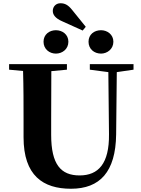

<svg xmlns="http://www.w3.org/2000/svg" viewBox="-20 -1142 869 1182"><path d="M365 -1010 489 -954 508 -977 424 -1081C400 -1111 380 -1122 352 -1122C324 -1122 305 -1101 305 -1075C305 -1053 318 -1030 365 -1010ZM324 -812C364 -812 401 -840 401 -885C401 -930 364 -956 324 -956C284 -956 248 -930 248 -885C248 -840 284 -812 324 -812ZM602 -812C640 -812 678 -840 678 -885C678 -930 640 -956 602 -956C560 -956 525 -930 525 -885C525 -840 560 -812 602 -812ZM533 -713 647 -698 651 -316C653 -135 586 -62 470 -62C355 -62 295 -129 295 -312V-406L296 -704L392 -713V-747H36V-713L122 -705C125 -605 125 -504 125 -406V-297C125 -61 245 20 417 20C595 20 692 -84 695 -314L699 -698L802 -713V-747H533Z"/></svg>

Font: Noto Serif CJK HK Black
Style: Regular
Weight: 900
Designer: Ryoko NISHIZUKA 西塚涼子 (kana & ideographs); Frank Grießhammer (Latin, Greek & Cyrillic); Wenlong ZHANG 张文龙 (bopomofo); San
Foundry: Adobe
Version: Version 2.001;hotconv 1.1.0;makeotfexe 2.6.0